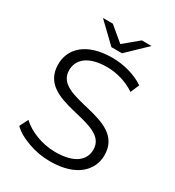

<svg xmlns="http://www.w3.org/2000/svg" viewBox="-208 -1003 1031 1130"><g transform="rotate(30 307.5 -437.5)"><path d="M357 -757 486 -881H420L321 -799L223 -881H156L285 -757ZM307 6C486 6 568 -83 568 -185C568 -441 137 -323 137 -516C137 -587 194 -643 322 -643C385 -643 454 -625 514 -585L539 -644C483 -683 401 -706 322 -706C144 -706 64 -617 64 -514C64 -254 495 -373 495 -181C495 -111 439 -57 307 -57C215 -57 127 -94 76 -142L47 -85C73 -58 110 -37 158 -20C205 -3 255 6 307 6Z"/></g></svg>

Font: Montserrat Z
Style: Regular
Weight: 400
Designer: Julieta Ulanovsky
Foundry: Julieta Ulanovsky
Version: Version 8.000